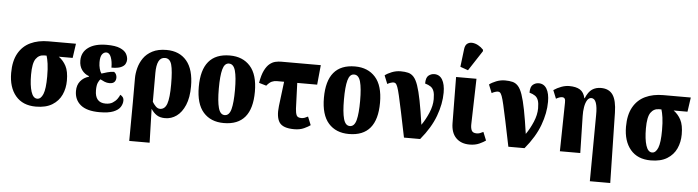

<svg xmlns="http://www.w3.org/2000/svg" viewBox="-57 -1095 5760 1585"><g transform="rotate(5 2823.0 -302.0)"><path d="M256 10Q147 10 88 -60Q29 -130 29 -250Q29 -348 64.5 -411.5Q100 -475 164 -505.5Q228 -536 314 -536H541L524 -417H409Q447 -390 470 -346.5Q493 -303 493 -226Q493 -162 468.5 -108.5Q444 -55 391.5 -22.5Q339 10 256 10ZM262 -56Q292 -56 310 -99.5Q328 -143 328 -246Q328 -310 322 -351.5Q316 -393 308 -417H288Q245 -417 219.5 -381Q194 -345 194 -250Q194 -161 211 -108.5Q228 -56 262 -56Z M783 10Q678 10 626.5 -32.5Q575 -75 575 -148Q575 -197 601.5 -229.5Q628 -262 671 -274V-279Q634 -292 611.5 -323.5Q589 -355 589 -401Q589 -470 643.5 -509.5Q698 -549 795 -549Q868 -549 906.5 -532Q945 -515 959 -490.5Q973 -466 973 -441Q973 -423 963.5 -405.5Q954 -388 927.5 -376.5Q901 -365 850 -365Q850 -417 836.5 -451.5Q823 -486 798 -486Q777 -486 762.5 -466.5Q748 -447 748 -401Q748 -373 755 -347Q762 -321 772 -309Q789 -315 819.5 -323.5Q850 -332 875 -332Q887 -324 892.5 -311.5Q898 -299 898 -286Q898 -264 885.5 -250Q873 -236 844 -236Q823 -236 803.5 -244Q784 -252 768 -261Q758 -252 748.5 -230.5Q739 -209 739 -168Q739 -65 828 -65Q863 -65 886 -79.5Q909 -94 923 -113.5Q937 -133 942 -148Q953 -143 962.5 -132Q972 -121 972 -102Q972 -75 955.5 -49Q939 -23 898 -6.5Q857 10 783 10Z M1049 225 1051 -94V-295Q1051 -335 1062.5 -379.5Q1074 -424 1100.5 -462.5Q1127 -501 1174 -525.5Q1221 -550 1291 -550Q1398 -550 1458 -479Q1518 -408 1518 -268Q1518 -175 1491.5 -112.5Q1465 -50 1422 -19Q1379 12 1327 12Q1285 12 1258 -5.5Q1231 -23 1211 -54H1210L1218 225ZM1278 -61Q1319 -61 1336 -109.5Q1353 -158 1353 -270Q1353 -383 1339 -433Q1325 -483 1284 -483Q1248 -483 1231.5 -449.5Q1215 -416 1215 -353V-114Q1225 -96 1242 -78.5Q1259 -61 1278 -61Z M1813 10Q1705 10 1643.5 -59.5Q1582 -129 1582 -270Q1582 -550 1816 -550Q1923 -550 1985 -480.5Q2047 -411 2047 -270Q2047 10 1813 10ZM1815 -56Q1853 -56 1867.5 -110.5Q1882 -165 1882 -270Q1882 -376 1867 -429.5Q1852 -483 1814 -483Q1777 -483 1762.5 -429.5Q1748 -376 1748 -270Q1748 -165 1763 -110.5Q1778 -56 1815 -56Z M2397 10Q2303 10 2273.5 -34Q2244 -78 2255 -170L2280 -373H2220Q2198 -373 2178.5 -364.5Q2159 -356 2136 -328L2075 -346Q2086 -412 2105 -450Q2124 -488 2147 -506.5Q2170 -525 2194.5 -530.5Q2219 -536 2243 -536H2570L2554 -373H2389L2397 -160Q2399 -126 2407.5 -106.5Q2416 -87 2447 -87Q2462 -87 2474.5 -91.5Q2487 -96 2502 -104L2530 -35Q2513 -22 2478.5 -6Q2444 10 2397 10Z M2850 10Q2742 10 2680.5 -59.5Q2619 -129 2619 -270Q2619 -550 2853 -550Q2960 -550 3022 -480.5Q3084 -411 3084 -270Q3084 10 2850 10ZM2852 -56Q2890 -56 2904.5 -110.5Q2919 -165 2919 -270Q2919 -376 2904 -429.5Q2889 -483 2851 -483Q2814 -483 2799.5 -429.5Q2785 -376 2785 -270Q2785 -165 2800 -110.5Q2815 -56 2852 -56Z M3306 0Q3280 -128 3262.5 -210.5Q3245 -293 3234 -341Q3223 -389 3214.5 -411.5Q3206 -434 3198.5 -440Q3191 -446 3180 -446Q3173 -446 3158 -441.5Q3143 -437 3130 -429L3102 -498Q3123 -515 3158.5 -529Q3194 -543 3232 -543Q3267 -543 3293.5 -536.5Q3320 -530 3340 -508Q3360 -486 3376 -440Q3392 -394 3407.5 -315.5Q3423 -237 3440 -118Q3473 -165 3498 -224Q3523 -283 3523 -337Q3523 -380 3514.5 -403.5Q3506 -427 3488 -439.5Q3470 -452 3441 -460Q3441 -510 3463 -527Q3485 -544 3510 -544Q3554 -544 3577 -505.5Q3600 -467 3600 -398Q3600 -305 3562.5 -203.5Q3525 -102 3440 0Z M3850 10Q3779 10 3737.5 -32Q3696 -74 3695 -153L3691 -536H3860L3850 -160Q3849 -126 3859 -106.5Q3869 -87 3900 -87Q3915 -87 3927.5 -91.5Q3940 -96 3955 -104L3983 -35Q3966 -22 3931.5 -6Q3897 10 3850 10ZM3784 -600 3719 -623 3737 -772Q3741 -804 3758.5 -817Q3776 -830 3800 -828.5Q3824 -827 3849 -813.5Q3874 -800 3893 -779V-767Z M4171 0Q4145 -128 4127.5 -210.5Q4110 -293 4099 -341Q4088 -389 4079.5 -411.5Q4071 -434 4063.5 -440Q4056 -446 4045 -446Q4038 -446 4023 -441.5Q4008 -437 3995 -429L3967 -498Q3988 -515 4023.5 -529Q4059 -543 4097 -543Q4132 -543 4158.5 -536.5Q4185 -530 4205 -508Q4225 -486 4241 -440Q4257 -394 4272.5 -315.5Q4288 -237 4305 -118Q4338 -165 4363 -224Q4388 -283 4388 -337Q4388 -380 4379.5 -403.5Q4371 -427 4353 -439.5Q4335 -452 4306 -460Q4306 -510 4328 -527Q4350 -544 4375 -544Q4419 -544 4442 -505.5Q4465 -467 4465 -398Q4465 -305 4427.5 -203.5Q4390 -102 4305 0Z M4866 225 4870 -325Q4871 -389 4858.5 -424.5Q4846 -460 4819 -460Q4798 -460 4784.5 -438Q4771 -416 4765 -381Q4759 -346 4760 -306L4767 0H4598L4605 -403Q4606 -426 4599.5 -436Q4593 -446 4578 -446Q4556 -446 4528 -429L4500 -498Q4529 -518 4563 -530.5Q4597 -543 4628 -543Q4685 -543 4717.5 -523Q4750 -503 4761 -454H4764Q4787 -509 4818 -529.5Q4849 -550 4891 -550Q4958 -550 4989.5 -504Q5021 -458 5023 -357L5035 225Z M5351 10Q5242 10 5183 -60Q5124 -130 5124 -250Q5124 -348 5159.5 -411.5Q5195 -475 5259 -505.5Q5323 -536 5409 -536H5636L5619 -417H5504Q5542 -390 5565 -346.5Q5588 -303 5588 -226Q5588 -162 5563.5 -108.5Q5539 -55 5486.5 -22.5Q5434 10 5351 10ZM5357 -56Q5387 -56 5405 -99.5Q5423 -143 5423 -246Q5423 -310 5417 -351.5Q5411 -393 5403 -417H5383Q5340 -417 5314.5 -381Q5289 -345 5289 -250Q5289 -161 5306 -108.5Q5323 -56 5357 -56Z"/></g></svg>

Font: Noto Serif ExtraCondensed Black
Style: Regular
Weight: 900
Width: 2
Designer: Monotype Design Team
Foundry: Monotype Imaging Inc.
Version: Version 2.015; ttfautohint (v1.8.4.7-5d5b)